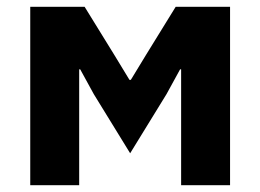

<svg xmlns="http://www.w3.org/2000/svg" viewBox="-20 -545 766 565"><path d="M69 0V-525H229L316 -384L361 -310H365L410 -384L497 -525H657V0H513V-265V-341H510L470 -268L363 -94L256 -268L216 -341H213V-267V0Z"/></svg>

Font: IBM Plex Sans
Style: Regular
Weight: 400
Designer: Mike Abbink, Paul van der Laan, Pieter van Rosmalen
Foundry: Bold Monday
Version: Version 3.201